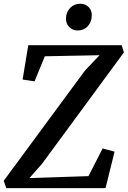

<svg xmlns="http://www.w3.org/2000/svg" viewBox="-30 -978 664 998"><path d="M2.5 0 -10.5 -38.5 411.5 -611 487.5 -691 203 -685.5 149.5 -555 87.5 -564.5 117 -743H602.5L614 -705.5L188 -126L123 -52.5L430 -62.5L503.5 -206.5L565.5 -189.5L518.5 0ZM373 -819.5Q356.5 -819.5 342.5 -827.8Q328.5 -836 320.5 -850.2Q312.5 -864.5 313 -883Q314 -916 335 -937.2Q356 -958.5 386.5 -958.5Q413 -958.5 430.2 -941.8Q447.5 -925 447 -898.5Q447 -864 426.2 -841.8Q405.5 -819.5 373 -819.5Z"/></svg>

Font: Merriweather 20pt Medium
Style: Italic
Weight: 500
Italic angle: -7.8°
Version: Version 2.101